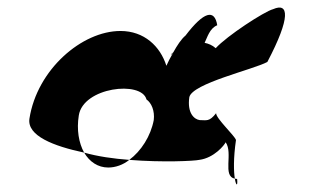

<svg xmlns="http://www.w3.org/2000/svg" viewBox="-20 -524 836 502"><path d="M57 -214C50 -169 120 -142 200 -125C186 -150 180 -185 186 -222C197 -296 350 -314 363 -264C376 -255 385 -234 382 -210C374 -168 349 -129 318 -106C405 -99 488 -103 501 -106C540 -111 567 -145 570 -152C590 -124 561 -63 594 -57C591 -75 590 -110 597 -158C593 -170 545 -214 545 -228C527 -205 520 -210 502 -210C488 -212 469 -228 475 -270C483 -306 642 -342 679 -362C741 -480 735 -518 694 -500C671 -494 573 -430 544 -398C535 -406 525 -410 515 -412C522 -426 528 -450 548 -458C541 -501 513 -494 465 -431C454 -422 443 -405 433 -387C426 -382 427 -380 427 -380C429 -382 430 -384 432 -385C425 -373 419 -361 415 -352C399 -403 357 -443 295 -443C194 -443 77 -342 57 -214ZM200 -125C214 -101 236 -86 263 -86C282 -86 302 -93 318 -106C277 -109 235 -115 200 -125ZM594 -57C597 -38 602 -36 600 -56C598 -56 596 -57 594 -57Z"/></svg>

Font: Ampere
Style: SuCndIta
Weight: 400
Version: Version 1